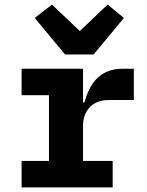

<svg xmlns="http://www.w3.org/2000/svg" viewBox="-20 -815 640 835"><path d="M74 0H470V-115H341V-268C341 -330 379 -380 452 -380H562V-516H513C411 -516 367 -446 348 -370H341V-516H74V-401H193V-115H74ZM387 -578 519 -737 448 -795 327 -680 206 -795 131 -737 263 -578Z"/></svg>

Font: IBM Plex Mono
Style: Bold
Weight: 700
Monospace: yes
Designer: Mike Abbink, Paul van der Laan, Pieter van Rosmalen
Foundry: Bold Monday
Version: Version 2.004